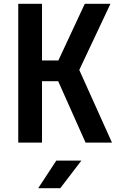

<svg xmlns="http://www.w3.org/2000/svg" viewBox="-20 -750 640 1010"><path d="M76 0V-730H201V-432H287L426 -730H561L397 -382L569 0H430L286 -323H201V0ZM181 240 276 95H408L297 240Z"/></svg>

Font: NKDuy Mono
Style: Bold
Weight: 700
Monospace: yes
Designer: NKDuy
Foundry: NKDuy
Version: Version 2.251; ttfautohint (v1.8.4.7-5d5b)